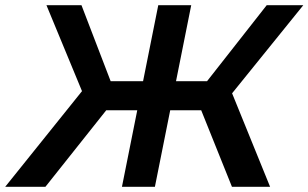

<svg xmlns="http://www.w3.org/2000/svg" viewBox="-59 -720 1189 740"><path d="M835 0 698 -341 817 -406 982 0ZM559 -295 581 -407H792L770 -295ZM815 -335 695 -351 969 -700H1110ZM116 0H-39L287 -406L387 -341ZM538 0H411L551 -700H678ZM508 -295H296L318 -407H530ZM271 -335 120 -700H255L389 -351Z"/></svg>

Font: MOST Montserrat SemiBold
Style: Italic
Weight: 600
Italic angle: -11.3°
Designer: Julieta Ulanovsky
Foundry: Julieta Ulanovsky
Version: Version 8.000;March 11, 2024;FontCreator 15.0.0.2926 64-bit